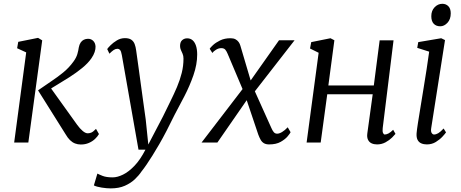

<svg xmlns="http://www.w3.org/2000/svg" viewBox="-20 -770 2488 1037"><path d="M56.5 0 121.5 -487 72.5 -509.5 78.5 -544 185.5 -565.5 208 -552 133 0ZM416.5 10.5Q400 10.5 385.2 4.8Q370.5 -1 358 -13.2Q345.5 -25.5 334.5 -44.5L185.5 -282Q222 -308 256.8 -331Q291.5 -354 322.2 -379.2Q353 -404.5 376.5 -437Q392 -458 397.8 -478Q403.5 -498 405.5 -513.5Q408.5 -529.5 415.5 -540Q422.5 -550.5 433 -555.5Q443.5 -560.5 455.5 -560.5Q472.5 -560.5 483.8 -549Q495 -537.5 496 -519Q496.5 -505 491.2 -489Q486 -473 474 -455.5Q455.5 -428.5 423.5 -402.5Q391.5 -376.5 356 -353.8Q320.5 -331 290 -313Q259.5 -295 244 -284L242.5 -311L397 -95.5Q411.5 -75.5 426.5 -62.8Q441.5 -50 454 -50Q464 -50 473.8 -54.2Q483.5 -58.5 498.5 -74L514.5 -46Q507 -32.5 493.2 -19.5Q479.5 -6.5 460 2Q440.5 10.5 416.5 10.5Z M638 -472.5Q634.5 -493 628.5 -499.8Q622.5 -506.5 614 -506.5Q604 -506.5 594.2 -500Q584.5 -493.5 571 -480L559 -505Q563 -511.5 577 -525.5Q591 -539.5 611.2 -551.8Q631.5 -564 654.5 -564Q677 -564 689.2 -555.5Q701.5 -547 707.2 -532Q713 -517 715.5 -497Q722 -450.5 728.5 -404Q735 -357.5 741.2 -311Q747.5 -264.5 754 -218Q760.5 -171.5 767 -125L781 10.5L860.5 -141.5Q881 -184 900.5 -223.2Q920 -262.5 936 -300.2Q952 -338 961.5 -375.8Q971 -413.5 971 -453.5Q971 -468.5 966.2 -479.5Q961.5 -490.5 957 -500.2Q952.5 -510 952.5 -521.5Q952.5 -543 963.8 -553Q975 -563 991 -563Q1008 -563 1020 -552.8Q1032 -542.5 1038.5 -523Q1045 -503.5 1045 -475.5Q1045 -422 1024.8 -363.8Q1004.5 -305.5 976 -250.5Q947.5 -195.5 923 -150Q901 -104.5 880.2 -64.5Q859.5 -24.5 840 9.2Q820.5 43 803.2 70.5Q786 98 771.2 119.5Q756.5 141 744 156.5Q730.5 177 708.5 198Q686.5 219 654.5 233.2Q622.5 247.5 578 247.5Q556.5 247.5 529.2 243.2Q502 239 487 231.5L506 167.5Q514 172 534.2 180Q554.5 188 588.5 188Q614 188 644.2 173.2Q674.5 158.5 706 125.8Q737.5 93 765.5 38.5H728Z M1433.5 10Q1416.5 10 1405.5 3.5Q1394.5 -3 1387.8 -15Q1381 -27 1375 -43L1301 -263L1333 -258.5L1154 0H1068.5L1312 -317.5L1304 -256L1209.5 -479.5Q1204 -493 1197 -501.5Q1190 -510 1175 -510Q1160.5 -510 1146.5 -501.2Q1132.5 -492.5 1127 -484L1112.5 -506.5Q1116 -513 1130.5 -526.5Q1145 -540 1169 -551.8Q1193 -563.5 1225 -563.5Q1241 -563.5 1251.5 -558Q1262 -552.5 1268.8 -543.2Q1275.5 -534 1278.5 -522.5L1344 -301L1313 -306L1487 -552.5H1571L1334.5 -248.5L1342 -309L1445.5 -79Q1451.5 -65 1458.5 -56.5Q1465.5 -48 1477 -48Q1488.5 -48 1503.5 -57Q1518.5 -66 1534 -82.5L1549.5 -56Q1546.5 -49 1533.2 -33.2Q1520 -17.5 1495.8 -3.8Q1471.5 10 1433.5 10Z M2047 -78Q2045 -60 2048.8 -51.8Q2052.5 -43.5 2058 -43.5Q2067 -43.5 2078.2 -49.2Q2089.5 -55 2103.5 -69L2116 -47Q2111.5 -41 2097.5 -27Q2083.5 -13 2062.5 -1.5Q2041.5 10 2016.5 10Q1999.5 10 1986.8 4Q1974 -2 1967.5 -15.5Q1961 -29 1964 -50L1993 -261H1747.5L1712 0H1636L1701 -485L1654.5 -508L1661 -542.5L1765 -563.5L1786 -552.5L1753.5 -308.5H1999L2030.5 -552H2105.5Z M2285.5 10Q2268.5 10 2255.2 4.2Q2242 -1.5 2235.2 -14.8Q2228.5 -28 2230 -50Q2231.5 -68.5 2237.2 -105Q2243 -141.5 2250.8 -189.2Q2258.5 -237 2267.2 -290Q2276 -343 2284 -395Q2292 -447 2298 -491L2233.5 -511.5L2239 -542.5L2363 -563.5L2383.5 -553.5L2309 -78.5Q2306 -60 2311.5 -51.8Q2317 -43.5 2324 -43.5Q2335 -43.5 2347 -50.5Q2359 -57.5 2376 -76L2389 -55Q2384 -47.5 2369.8 -32Q2355.5 -16.5 2334 -3.2Q2312.5 10 2285.5 10ZM2358 -628Q2335.5 -628 2322.5 -641.8Q2309.5 -655.5 2309.5 -682.5Q2309.5 -712.5 2327.5 -731Q2345.5 -749.5 2369 -749.5Q2389 -749.5 2401.8 -736.2Q2414.5 -723 2414.5 -698Q2414.5 -666 2396.8 -647Q2379 -628 2358 -628Z"/></svg>

Font: Merriweather 24pt Light
Style: Italic
Weight: 300
Italic angle: -7.8°
Version: Version 2.101